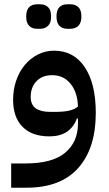

<svg xmlns="http://www.w3.org/2000/svg" viewBox="-20 -634 507 894"><path d="M32 127H99Q224 127 283.5 77Q343 27 343 -58V-82H338Q307 1 210 1Q129 1 85 -43.5Q41 -88 41 -169Q41 -217 55.5 -259Q70 -301 95.5 -331.5Q121 -362 156 -380Q191 -398 232 -398Q323 -398 374.5 -321.5Q426 -245 426 -108Q426 56 344.5 148Q263 240 103 240H32ZM235 -113Q277 -113 302.5 -119Q328 -125 343 -138Q341 -204 308.5 -244Q276 -284 223 -284Q177 -284 150 -256Q123 -228 123 -183Q123 -146 146.5 -129.5Q170 -113 215 -113ZM293 -500Q270 -500 256.5 -514Q243 -528 243 -557Q243 -587 256.5 -600.5Q270 -614 293 -614H308Q331 -614 345 -600.5Q359 -587 359 -557Q359 -528 345 -514Q331 -500 308 -500ZM152 -500Q129 -500 115.5 -514Q102 -528 102 -557Q102 -587 115.5 -600.5Q129 -614 152 -614H167Q190 -614 204 -600.5Q218 -587 218 -557Q218 -528 204 -514Q190 -500 167 -500Z"/></svg>

Font: IBM Plex Arabic Medium
Style: Regular
Weight: 500
Designer: Mike Abbink, Paul van der Laan, Pieter van Rosmalen, Wael Morcos, Khajak Apelian
Foundry: Bold Monday
Version: Version 1.0